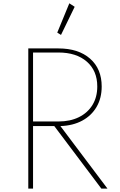

<svg xmlns="http://www.w3.org/2000/svg" viewBox="-20 -1110 708 1130"><path d="M146.5 0H174.5V-368H299.5L576.5 0H612.5L335.5 -368Q409.5 -370.5 464 -400Q518.5 -429.5 548.5 -481Q578.5 -532.5 578.5 -601Q578.5 -705 510 -765Q441.5 -825 323.5 -825H146.5ZM174.5 -395V-801H323.5Q429.5 -801 491 -747.2Q552.5 -693.5 552.5 -601Q552.5 -538.5 524.2 -492.2Q496 -446 444.5 -420.5Q393 -395 323.5 -395ZM339 -904.5 419.5 -1070 388 -1090.5 317 -918Z"/></svg>

Font: Spartan Thin
Style: Regular
Weight: 100
Designer: Matt Bailey, Mirko Velimirovic
Foundry: Matt Bailey
Version: Version 1.003; ttfautohint (v1.8.3)